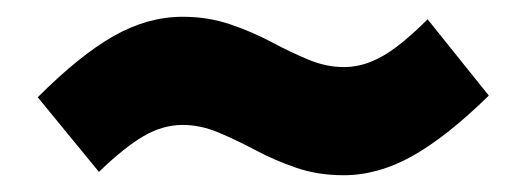

<svg xmlns="http://www.w3.org/2000/svg" viewBox="-20 -468 628 229"><path d="M390 -259Q359 -259 333 -268Q307 -277 284.5 -289Q262 -301 240.5 -310Q219 -319 198 -319Q174 -319 151 -305.5Q128 -292 98 -263L25 -352Q75 -402 115.5 -425Q156 -448 198 -448Q228 -448 254.5 -439Q281 -430 303.5 -418Q326 -406 347.5 -397Q369 -388 390 -388Q406 -388 421.5 -394Q437 -400 453.5 -412.5Q470 -425 490 -445L563 -354Q513 -305 472 -282Q431 -259 390 -259Z"/></svg>

Font: MuseoModerno SemiBold
Style: Bold
Weight: 700
Version: Version 1.001